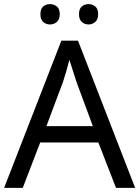

<svg xmlns="http://www.w3.org/2000/svg" viewBox="-20 -915 679 935"><path d="M544.9 0 459 -221.2H175.8L90.8 0H0L278.8 -716.8H359.9L638.2 0ZM432.1 -300.8 352.1 -517.1 317.9 -624Q303.2 -565.4 287.1 -517.1L206.1 -300.8ZM176.8 -846.2Q176.8 -872.1 190.4 -883.5Q204.1 -895 223.6 -895Q242.7 -895 256.8 -883.5Q271 -872.1 271 -846.2Q271 -820.3 256.8 -808.1Q242.7 -795.9 223.6 -795.9Q204.1 -795.9 190.4 -808.1Q176.8 -820.3 176.8 -846.2ZM364.7 -846.2Q364.7 -872.1 378.4 -883.5Q392.1 -895 410.6 -895Q429.7 -895 443.8 -883.5Q458 -872.1 458 -846.2Q458 -820.3 443.8 -808.1Q429.7 -795.9 410.6 -795.9Q392.1 -795.9 378.4 -808.1Q364.7 -820.3 364.7 -846.2Z"/></svg>

Font: NotoPenekeko
Style: Regular
Weight: 400
Designer: Monotype Design team
Foundry: Monotype Imaging Inc.
Version: Version 1.04